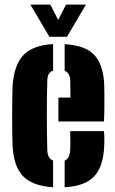

<svg xmlns="http://www.w3.org/2000/svg" viewBox="-20 -800 499 830"><path d="M34.5 -168Q33.5 -185 33 -220.2Q32.5 -255.5 32.5 -297Q32.5 -338.5 33 -375Q33.5 -411.5 34.5 -430Q41 -520.5 81.8 -562.5Q122.5 -604.5 209.5 -609.5V-494.5Q185 -486.5 184.5 -453Q182.5 -382 182.5 -302Q182.5 -222 184.5 -152Q185 -115.5 209.5 -106V9.5Q121.5 4 80.5 -37.5Q39.5 -79 34.5 -168ZM232.5 -275V-378H284.5Q284.5 -405 284 -426.8Q283.5 -448.5 283.5 -453Q282 -485 259.5 -494V-609Q346.5 -604.5 386.2 -563.8Q426 -523 430.5 -436Q431 -425 431.2 -397.2Q431.5 -369.5 431.2 -336.2Q431 -303 429.5 -275ZM259.5 9.5V-105.5Q281.5 -114.5 283.5 -152Q285 -177.5 283.5 -233H429.5Q430.5 -228 431 -206.2Q431.5 -184.5 430.5 -168Q426.5 -78.5 386.2 -36.8Q346 5 259.5 9.5ZM193.5 -641 111.5 -780H197.5L231.5 -714L265.5 -780H351.5L269.5 -641Z"/></svg>

Font: Big Shoulders Stencil Display Black
Style: Regular
Weight: 900
Designer: Patric King
Foundry: XO Type Co
Version: Version 1.000